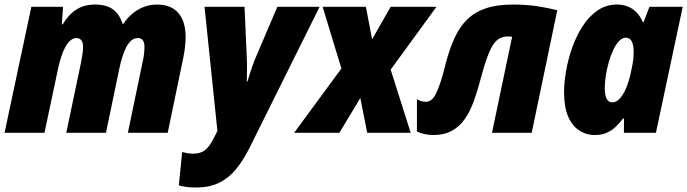

<svg xmlns="http://www.w3.org/2000/svg" viewBox="-21 -583 3018 843"><path d="M-1 0 116.7 -553.2H255.9L250.5 -476.1H254.4Q272 -505.4 292.7 -524.7Q313.5 -543.9 339.1 -553.5Q364.7 -563 396 -563Q446.3 -563 475.1 -541.7Q503.9 -520.5 517.1 -478.5H520.5Q539.6 -506.3 562.5 -524.9Q585.4 -543.5 612.1 -553.2Q638.7 -563 668.5 -563Q729.5 -563 761.7 -526.4Q793.9 -489.7 793.9 -420.4Q793.9 -400.4 791.3 -376.2Q788.6 -352.1 783.2 -326.7L715.3 0H540.5L604.5 -307.6Q608.4 -323.2 610.8 -341.8Q613.3 -360.4 613.3 -377.4Q613.3 -397 605.7 -406.5Q598.1 -416 584.5 -416Q568.4 -416 555.7 -405.3Q543 -394.5 533.2 -375.7Q523.4 -356.9 515.9 -332Q508.3 -307.1 502.4 -279.3L444.3 0H270L334.5 -307.6Q337.9 -324.2 340.8 -343.5Q343.8 -362.8 343.8 -375.5Q343.8 -397 335.9 -406.5Q328.1 -416 314.9 -416Q301.8 -416 289.8 -406.7Q277.8 -397.5 267.6 -379.9Q257.3 -362.3 249 -337.2Q240.7 -312 233.9 -281.2L174.3 0Z M839.8 240.2Q813.5 240.2 795.4 237.5Q777.3 234.9 764.2 231L778.8 84.5Q790 87.4 802 89.6Q814 91.8 826.7 91.8Q858.9 91.8 877.9 77.1Q897 62.5 912.6 32.7L933.6 -7.8L877 -553.2H1052.7L1063 -317.4Q1063.5 -301.8 1063.5 -286.1Q1063.5 -270.5 1063.2 -255.6Q1063 -240.7 1062.5 -225.6H1065.9Q1070.3 -241.7 1075.9 -259.3Q1081.5 -276.9 1087.4 -293.2Q1093.3 -309.6 1097.2 -319.8L1196.8 -553.2H1382.3L1074.7 65.9Q1047.9 119.6 1015.9 158.9Q983.9 198.2 941.7 219.2Q899.4 240.2 839.8 240.2Z M1270.5 0 1478 -282.2 1395.5 -553.2H1585.4L1612.8 -410.6L1694.3 -553.2H1895.5L1694.3 -277.3L1782.2 0H1591.3L1561 -152.8L1469.2 0Z M1880.4 9.8Q1861.3 9.8 1843.8 5.9Q1826.2 2 1809.6 -5.4V-147.5Q1820.3 -140.6 1830.3 -138.4Q1840.3 -136.2 1849.1 -136.2Q1861.3 -136.2 1871.8 -143.8Q1882.3 -151.4 1892.3 -170.4Q1902.3 -189.5 1913.1 -221.9Q1923.8 -254.4 1936 -304.2Q1952.6 -368.2 1974.9 -416.7Q1997.1 -465.3 2030.5 -497.8Q2064 -530.3 2112.5 -546.6Q2161.1 -563 2230.5 -563Q2290.5 -563 2337.9 -555.7Q2385.3 -548.3 2425.8 -538.1L2313.5 0H2139.2L2227.5 -421.4Q2222.7 -422.4 2217.5 -422.6Q2212.4 -422.9 2207.5 -422.9Q2180.7 -422.9 2161.4 -406.7Q2142.1 -390.6 2125.2 -349.6Q2108.4 -308.6 2088.4 -233.4Q2074.7 -180.7 2058.3 -136.2Q2042 -91.8 2018.8 -59.1Q1995.6 -26.4 1962.2 -8.3Q1928.7 9.8 1880.4 9.8Z M2591.3 9.8Q2552.7 9.8 2521.7 -10.5Q2490.7 -30.8 2473.1 -72.3Q2455.6 -113.8 2455.6 -178.7Q2455.6 -220.2 2464.4 -271.2Q2473.1 -322.3 2491.2 -373.5Q2509.3 -424.8 2536.9 -467.8Q2564.5 -510.7 2602.3 -536.9Q2640.1 -563 2688 -563Q2714.4 -563 2735.6 -554.4Q2756.8 -545.9 2773.4 -529.1Q2790 -512.2 2801.3 -485.8H2804.7L2830.6 -553.2H2976.6L2858.9 0H2718.3L2718.8 -63H2714.8Q2699.2 -42 2681.6 -25.6Q2664.1 -9.3 2642.3 0.2Q2620.6 9.8 2591.3 9.8ZM2666.5 -133.8Q2688 -133.8 2704.6 -155.3Q2721.2 -176.8 2732.9 -208.7Q2744.6 -240.7 2750.5 -272.5Q2757.3 -303.2 2759.3 -322Q2761.2 -340.8 2761.2 -355.5Q2761.2 -385.3 2752.7 -401.4Q2744.1 -417.5 2726.6 -417.5Q2710.9 -417.5 2697 -402.8Q2683.1 -388.2 2671.6 -363.8Q2660.2 -339.4 2651.9 -310.1Q2643.6 -280.8 2638.9 -251.2Q2634.3 -221.7 2634.3 -196.8Q2634.3 -166 2642.3 -149.9Q2650.4 -133.8 2666.5 -133.8Z"/></svg>

Font: Open Sans SemiCondensed ExtraBold
Style: Italic
Weight: 800
Width: 4
Italic angle: -12°
Designer: Monotype Design Team
Foundry: Monotype Imaging Inc.
Version: Version 3.003